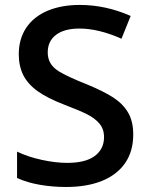

<svg xmlns="http://www.w3.org/2000/svg" viewBox="-20 -744 589 774"><path d="M48.8 -26.4V-132.8Q93.3 -111.3 148.9 -99.4Q204.6 -87.4 251 -87.4Q324.7 -87.4 362.1 -115.2Q399.4 -143.1 399.4 -191.4Q399.4 -224.1 380.6 -246.1Q361.8 -268.1 330.3 -283.7Q298.8 -299.3 239.7 -321.8Q171.4 -348.1 132.3 -376Q93.3 -403.8 74.2 -440.4Q55.7 -477.5 55.7 -524.9Q55.7 -587.4 85.9 -632.3Q116.2 -677.2 171.9 -700.7Q227.5 -724.1 302.2 -724.1Q406.2 -724.1 506.8 -679.7L469.7 -587.9Q377.4 -628.9 300.3 -628.9Q239.3 -628.9 205.8 -603.5Q172.4 -578.1 172.4 -532.7Q172.4 -508.8 182.9 -490.2Q193.4 -471.7 216.3 -457Q249.5 -436 330.6 -403.8Q397.9 -376 437 -350.6Q476.1 -325.2 496.6 -289.8Q517.1 -254.4 517.1 -201.7Q517.1 -134.3 484.6 -86.9Q452.1 -39.6 391.4 -14.9Q330.6 9.8 246.1 9.8Q192.4 9.8 141.1 1Q89.8 -7.8 48.8 -26.4Z"/></svg>

Font: Viking Open Sans Light
Style: Bold
Weight: 600
Foundry: Ascender Corporation
Version: Version 2.001